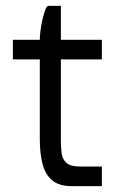

<svg xmlns="http://www.w3.org/2000/svg" viewBox="-20 -636 403 656"><path d="M24 -500H328V-433H24ZM116 -200H188V-157Q188 -133 190.5 -112.5Q193 -92 207 -79.5Q221 -67 254 -67H328V0H226Q181 0 157.5 -20.5Q134 -41 125 -77Q116 -113 116 -161ZM188 -200H116V-501Q116 -513 118.5 -532.5Q121 -552 125.5 -571Q130 -590 135 -603Q140 -616 146 -616H188Z"/></svg>

Font: Haskoy
Style: Regular
Weight: 400
Designer: Ertekin Erdin
Foundry: Ertekin Erdin
Version: Version 1.500